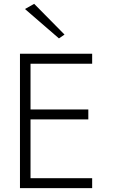

<svg xmlns="http://www.w3.org/2000/svg" viewBox="-20 -980 590 1000"><path d="M113 0H460V-52H113ZM113 -648H460V-700H113ZM113 -358H440V-410H113ZM84 -700V0H139V-700ZM110 -933 287 -780 316 -800 158 -960Z"/></svg>

Font: Jost Light
Style: Regular
Weight: 300
Version: Version 3.710